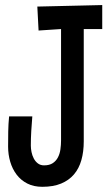

<svg xmlns="http://www.w3.org/2000/svg" viewBox="-20 -720 434 751"><path d="M379.9 -606.4H307.6V-167Q307.6 -126.5 298.3 -93.8Q289.1 -61 269.3 -37.8Q249.5 -14.6 219 -2Q188.5 10.7 145.5 10.7Q111.8 10.7 86.7 -2.2Q61.5 -15.1 44.9 -37.1Q28.3 -59.1 20 -87.4Q11.7 -115.7 11.7 -146.5Q11.7 -175.8 12.2 -205.6Q12.7 -235.4 15.6 -264.6H106.4Q104 -235.8 102.3 -207.5Q100.6 -179.2 100.6 -150.4Q100.6 -138.7 103.3 -125.2Q106 -111.8 112.1 -100.1Q118.2 -88.4 128.2 -80.8Q138.2 -73.2 152.3 -73.2Q173.3 -73.2 186.3 -81.8Q199.2 -90.3 206.5 -104.2Q213.9 -118.2 216.3 -135.7Q218.8 -153.3 218.8 -170.9V-606.4L130.9 -600.6L126 -694.3L379.9 -700.2Z"/></svg>

Font: Maiden Orange
Style: Regular
Weight: 400
Designer: Astigmatic (AOETI)
Foundry: Astigmatic (AOETI)
Version: Version 1.001